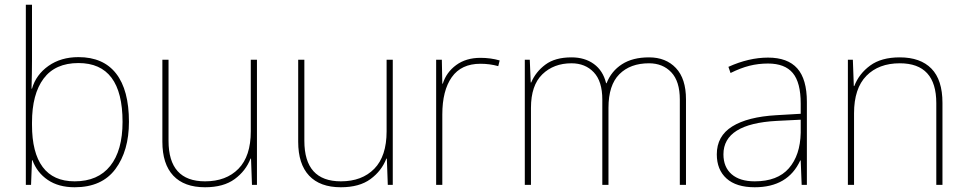

<svg xmlns="http://www.w3.org/2000/svg" viewBox="-20 -780 4080 810"><path d="M115 -525Q115 -472 113 -406H115Q132 -465 184.5 -502Q237 -539 311 -539Q416 -539 470 -469.5Q524 -400 524 -266Q524 -144 467 -67Q410 10 295 10Q227 10 181.5 -21Q136 -52 117 -104H115L111 0H89V-760H115ZM115 -263V-253Q115 -136 160 -75.5Q205 -15 295 -15Q393 -15 445 -80Q497 -145 497 -266Q497 -514 311 -514Q213 -514 164 -448.5Q115 -383 115 -263Z M1064 0H1043L1039 -111H1037Q1017 -59 970 -24.5Q923 10 845 10Q757 10 711 -39Q665 -88 665 -182V-528H691V-186Q691 -15 845 -15Q934 -15 986 -68Q1038 -121 1038 -226V-528H1064Z M1637 0H1616L1612 -111H1610Q1590 -59 1543 -24.5Q1496 10 1418 10Q1330 10 1284 -39Q1238 -88 1238 -182V-528H1264V-186Q1264 -15 1418 -15Q1507 -15 1559 -68Q1611 -121 1611 -226V-528H1637Z M2088 -525 2082 -501Q2046 -511 2007 -511Q1926 -511 1886 -454.5Q1846 -398 1846 -297V0H1820V-528H1844L1846 -427H1848Q1863 -475 1904.5 -505.5Q1946 -536 2007 -536Q2050 -536 2088 -525Z M2874 -361V0H2848V-360Q2848 -437 2812 -475Q2776 -513 2718 -513Q2639 -513 2593 -467Q2547 -421 2547 -325V0H2521V-360Q2521 -437 2485 -475Q2449 -513 2391 -513Q2316 -513 2268 -466.5Q2220 -420 2220 -325V0H2194V-528H2215L2219 -432H2221Q2240 -477 2281 -507.5Q2322 -538 2391 -538Q2447 -538 2485.5 -510Q2524 -482 2537 -429H2539Q2559 -480 2604 -509Q2649 -538 2718 -538Q2789 -538 2831.5 -493Q2874 -448 2874 -361Z M3384 -350V0H3362L3358 -103H3356Q3304 10 3164 10Q3086 10 3045 -27Q3004 -64 3004 -129Q3004 -206 3069 -246.5Q3134 -287 3255 -294L3358 -300V-343Q3358 -432 3324.5 -472Q3291 -512 3220 -512Q3179 -512 3141.5 -502.5Q3104 -493 3062 -472L3053 -498Q3139 -537 3220 -537Q3303 -537 3343.5 -491.5Q3384 -446 3384 -350ZM3257 -270Q3032 -258 3032 -129Q3032 -75 3066.5 -45Q3101 -15 3164 -15Q3260 -15 3308 -70Q3356 -125 3358 -220V-275Z M3956 -346V0H3930V-345Q3930 -513 3776 -513Q3687 -513 3635 -460Q3583 -407 3583 -302V0H3557V-528H3578L3582 -417H3584Q3604 -469 3651 -503.5Q3698 -538 3776 -538Q3863 -538 3909.5 -490.5Q3956 -443 3956 -346Z"/></svg>

Font: Noto Sans UI Thin
Style: Regular
Weight: 250
Designer: Monotype Design Team
Foundry: Monotype Imaging Inc.
Version: Version 1.001